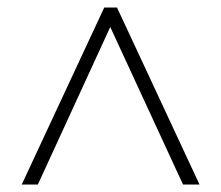

<svg xmlns="http://www.w3.org/2000/svg" viewBox="-20 -648 589 512"><path d="M38 -156 258 -628H292L512 -156H468L268 -589H280L81 -156Z"/></svg>

Font: Nunito Sans 10pt SemiCondensed ExtraLight
Style: Regular
Weight: 250
Width: 4
Designer: Vernon Adams
Foundry: Vernon Adams
Version: Version 3.101;gftools[0.9.27]